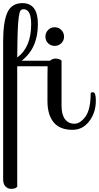

<svg xmlns="http://www.w3.org/2000/svg" viewBox="-20 -826 632 1226"><path d="M559 -231Q561 -237 574 -237Q592 -237 592 -184Q592 -107 550 -52Q508 3 443 3Q362 3 322.5 -45Q283 -93 283 -181Q283 -399 284 -403H90V366Q80 380 52 380Q30 380 15 364.5Q0 349 0 319V-559Q0 -686 27 -746Q54 -806 123 -806Q222 -806 222 -672Q222 -518 118 -438H299Q315 -452 335 -452Q347 -452 356.5 -448.5Q366 -445 370 -442L373 -438V-151Q373 -94 395 -65Q417 -36 455 -36Q493 -36 526 -82Q559 -128 559 -231ZM90 -459Q179 -524 179 -671Q179 -767 131 -767Q118 -767 111 -758.5Q104 -750 99.5 -715Q95 -680 93 -624.5Q91 -569 90 -459ZM287 -550Q270 -567 270 -592Q270 -617 287 -634.5Q304 -652 329 -652Q354 -652 371.5 -634.5Q389 -617 389 -592Q389 -567 371.5 -550Q354 -533 329 -533Q304 -533 287 -550Z"/></svg>

Font: Sofia
Style: Regular
Weight: 400
Designer: Paula Nazal and Daniel Hernndez
Foundry: Paula Nazal, Daniel Hernndez
Version: Version 1.001